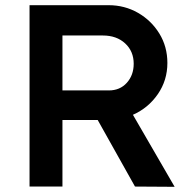

<svg xmlns="http://www.w3.org/2000/svg" viewBox="-20 -720 738 741"><path d="M94 0V-700H399Q461 -700 512.5 -670.5Q564 -641 595 -590.5Q626 -540 626 -477Q626 -410 589 -356.5Q552 -303 493 -277L654 1L501 0L357 -257H221V0ZM221 -371H400Q443 -371 469.5 -400.5Q496 -430 496 -474Q496 -522 463 -552.5Q430 -583 377 -583H221Z"/></svg>

Font: Readex Pro Medium
Style: Regular
Weight: 500
Designer: Bonnie Shaver-Troup, Thomas Jockin
Foundry: Lexend
Version: Version 1.204; ttfautohint (v1.8.4.7-5d5b)